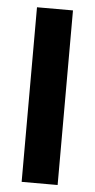

<svg xmlns="http://www.w3.org/2000/svg" viewBox="-50 -692 356 723"><g transform="rotate(5 128.0 -330.0)"><path d="M196 0H60L60.3 -660H196.3Z"/></g></svg>

Font: Nata Sans
Style: Regular
Weight: 400
Designer: Daniel Uzquiano Cruz
Version: Version 1.001